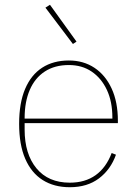

<svg xmlns="http://www.w3.org/2000/svg" viewBox="-20 -771 573 803"><path d="M272 12Q206 12 158.5 -18Q111 -48 85.5 -107Q60 -166 60 -253Q60 -340 85 -399Q110 -458 156.5 -488Q203 -518 268 -518Q329 -518 375 -487.5Q421 -457 447 -400.5Q473 -344 473 -266V-256H83V-229Q83 -127 132.5 -67Q182 -7 272 -7Q336 -7 380 -38.5Q424 -70 447 -131L465 -124Q443 -62 394 -25Q345 12 272 12ZM268 -499Q209 -499 167.5 -472Q126 -445 104.5 -395Q83 -345 83 -277V-275H450V-279Q450 -346 427 -395Q404 -444 363.5 -471.5Q323 -499 268 -499ZM285 -587 170 -739 189 -751 300 -597Z"/></svg>

Font: IBM Plex Sans Thin
Style: Regular
Weight: 250
Designer: Mike Abbink, Paul van der Laan, Pieter van Rosmalen
Foundry: Bold Monday
Version: Version 3.201